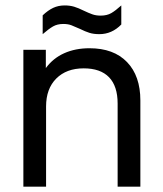

<svg xmlns="http://www.w3.org/2000/svg" viewBox="-20 -698 611 718"><path d="M67.4 -511.7H151.4V-443.4Q178.7 -480.5 220.2 -499Q261.7 -517.6 314.5 -517.6Q405.3 -517.6 455.1 -465.8Q504.9 -414.1 504.9 -322.3V0H419.9V-310.5Q419.9 -376 387.7 -409.2Q355.5 -442.4 293 -442.4Q228.5 -442.4 190.4 -404.3Q152.3 -366.2 152.3 -299.8V0H67.4ZM139.6 -640.6Q159.2 -659.2 178.7 -668.5Q198.2 -677.7 221.7 -677.7Q241.2 -677.7 257.3 -672.9Q273.4 -668 293 -658.2Q311.5 -649.4 325.2 -644.5Q338.9 -639.6 356.4 -639.6Q379.9 -639.6 396 -648.9Q412.1 -658.2 433.6 -677.7V-606.4Q398.4 -570.3 351.6 -570.3Q330.1 -570.3 314.5 -575.2Q298.8 -580.1 279.3 -589.8Q259.8 -598.6 247.1 -603.5Q234.4 -608.4 216.8 -608.4Q194.3 -608.4 178.2 -599.1Q162.1 -589.8 139.6 -570.3Z"/></svg>

Font: Dinish Expanded
Style: Regular
Weight: 400
Width: 7
Designer: Charles Nix
Foundry: Playbeing
Version: Version 2.005; ttfautohint (v1.8.3)